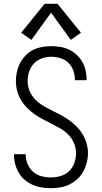

<svg xmlns="http://www.w3.org/2000/svg" viewBox="-20 -987 540 1015"><path d="M249 8Q274 8 299.5 3.5Q325 -1 347.5 -12Q370 -23 389 -40.5Q408 -58 420 -80Q432 -102 438.5 -127Q445 -152 445 -177Q445 -204 437.5 -229.5Q430 -255 416.5 -277.5Q403 -300 384 -319Q365 -338 343.5 -353Q322 -368 298.5 -380.5Q275 -393 251.5 -404.5Q228 -416 205 -430Q182 -444 164 -463.5Q146 -483 136 -507.5Q126 -532 126 -559Q126 -584 134 -608.5Q142 -633 159.5 -651.5Q177 -670 201.5 -678.5Q226 -687 251 -687Q276 -687 300 -679.5Q324 -672 341.5 -655Q359 -638 367.5 -614Q376 -590 376 -566Q376 -565 376 -564.5Q376 -564 376 -563H438Q438 -564 438 -565Q438 -566 438 -567Q438 -591 432.5 -615Q427 -639 415 -660Q403 -681 385 -697.5Q367 -714 345.5 -724.5Q324 -735 299.5 -739Q275 -743 251 -743Q227 -743 202 -738.5Q177 -734 155 -723Q133 -712 115.5 -694Q98 -676 86.5 -654Q75 -632 69.5 -607.5Q64 -583 64 -558Q64 -532 71 -506Q78 -480 91.5 -457.5Q105 -435 124 -416Q143 -397 164.5 -382Q186 -367 209.5 -355Q233 -343 256.5 -331Q280 -319 303 -305.5Q326 -292 344 -272.5Q362 -253 372 -228Q382 -203 382 -177Q382 -151 373 -125.5Q364 -100 345 -82Q326 -64 300.5 -56.5Q275 -49 249 -49Q224 -49 199 -55.5Q174 -62 155 -79Q136 -96 126 -120Q116 -144 116 -169Q116 -170 116 -170.5Q116 -171 116 -172H54Q54 -171 54 -170Q54 -169 54 -168Q54 -143 60.5 -119Q67 -95 79.5 -73.5Q92 -52 111 -36Q130 -20 152.5 -10Q175 0 199.5 4Q224 8 249 8ZM146 -776 250 -920 354 -776 408 -814 284 -967H216L92 -814Z"/></svg>

Font: Iosevka SS09 Light
Style: Regular
Weight: 300
Monospace: yes
Designer: Belleve Invis
Foundry: Belleve Invis
Version: Version 5.2.1; ttfautohint (v1.8.3)